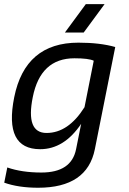

<svg xmlns="http://www.w3.org/2000/svg" viewBox="-39 -718 619 924"><path d="M412.1 -425.8Q387.7 -437.5 319.3 -437.5Q155.8 -437.5 118.7 -250.5Q84 -78.1 185.1 -78.1Q289.6 -78.1 367.7 -202.1ZM417.5 0Q380.4 185.5 144.5 185.5Q49.8 185.5 -18.6 161.1L-3.9 87.9Q65.9 112.3 160.2 112.3Q304.7 112.3 327.1 0L351.6 -122.1Q269.5 0 154.3 0Q-20.5 0 29.3 -249.5Q82 -512.7 338.4 -512.7Q442.4 -512.7 515.6 -491.7ZM464.4 -698.2 363.8 -561.5H273.4L374 -698.2Z"/></svg>

Font: Sansation
Style: Italic
Weight: 400
Designer: Bernd Montag
Version: Version 1.301